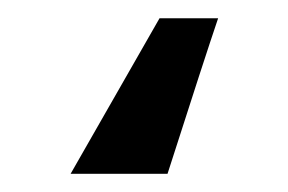

<svg xmlns="http://www.w3.org/2000/svg" viewBox="-20 16 316 211"><path d="M219.7 36.1Q205.1 79.1 164.1 207Q136.7 207 57.6 207Q82 164.1 155.3 36.1Q170.9 36.1 219.7 36.1Z"/></svg>

Font: DeepSea
Style: Medium
Weight: 500
Designer: Stem
Version: Version 3.019;git-0a5106e0b